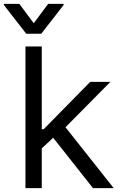

<svg xmlns="http://www.w3.org/2000/svg" viewBox="-54 -966 618 986"><path d="M76.7 0H160.5V-204.2L219.1 -258.5L423.3 0H529.8L282.3 -312.5L512.8 -545.5H409.1L170.5 -302.6H160.5V-727.3H76.7ZM-34.1 -940.3 81 -792.6H157.7L272.7 -940.3V-946H193.2L119.3 -846.6L45.5 -946H-34.1Z"/></svg>

Font: Magic Ui Pro
Style: Regular
Weight: 400
Designer: Stefan Endress, Andreas Faust
Version: Version 1.000;FEAKit 1.0